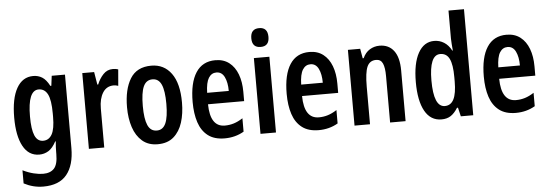

<svg xmlns="http://www.w3.org/2000/svg" viewBox="-58 -946 3920 1371"><g transform="rotate(-5 1902.0 -260.0)"><path d="M198 -553Q233 -553 261.5 -535.5Q290 -518 314 -472H321L330 -543H425V-17Q425 106 370.5 173Q316 240 202 240Q129 240 63 205V111Q104 131 141.5 140Q179 149 208 149Q260 149 287 120Q314 91 314 17V7Q314 -33 318 -74H314Q289 -27 259 -8.5Q229 10 193 10Q117 10 77 -63.5Q37 -137 37 -268Q37 -405 79 -479Q121 -553 198 -553ZM228 -454Q150 -454 150 -267Q150 -174 169 -130Q188 -86 229 -86Q270 -86 292 -124.5Q314 -163 314 -250V-274Q314 -371 292.5 -412.5Q271 -454 228 -454Z M768 -553Q776 -553 785.5 -552Q795 -551 807 -547L797 -430Q790 -433 780.5 -434.5Q771 -436 765 -436Q713 -436 686 -392.5Q659 -349 659 -280V0H549V-543H634L649 -452H655Q672 -494 700 -523.5Q728 -553 768 -553Z M1240 -272Q1240 -193 1220 -129.5Q1200 -66 1156.5 -28Q1113 10 1042 10Q975 10 931.5 -27.5Q888 -65 867 -128.5Q846 -192 846 -272Q846 -400 893 -476.5Q940 -553 1044 -553Q1135 -553 1187.5 -481Q1240 -409 1240 -272ZM959 -271Q959 -179 979 -133.5Q999 -88 1044 -88Q1088 -88 1108 -133Q1128 -178 1128 -272Q1128 -366 1108 -410.5Q1088 -455 1044 -455Q999 -455 979 -410.5Q959 -366 959 -271Z M1503 -552Q1562 -552 1602 -521Q1642 -490 1662.5 -435.5Q1683 -381 1683 -310V-243H1424Q1426 -81 1531 -81Q1564 -81 1595 -90.5Q1626 -100 1660 -122V-26Q1629 -8 1594.5 1Q1560 10 1522 10Q1448 10 1402.5 -25Q1357 -60 1336.5 -122.5Q1316 -185 1316 -268Q1316 -406 1363.5 -479Q1411 -552 1503 -552ZM1503 -464Q1468 -464 1447.5 -431.5Q1427 -399 1425 -325H1580Q1580 -386 1561 -425Q1542 -464 1503 -464Z M1835 -753Q1896 -753 1896 -685Q1896 -618 1835 -618Q1773 -618 1773 -685Q1773 -753 1835 -753ZM1890 -543V0H1779V-543Z M2177 -552Q2236 -552 2276 -521Q2316 -490 2336.5 -435.5Q2357 -381 2357 -310V-243H2098Q2100 -81 2205 -81Q2238 -81 2269 -90.5Q2300 -100 2334 -122V-26Q2303 -8 2268.5 1Q2234 10 2196 10Q2122 10 2076.5 -25Q2031 -60 2010.5 -122.5Q1990 -185 1990 -268Q1990 -406 2037.5 -479Q2085 -552 2177 -552ZM2177 -464Q2142 -464 2121.5 -431.5Q2101 -399 2099 -325H2254Q2254 -386 2235 -425Q2216 -464 2177 -464Z M2680 -553Q2746 -553 2782.5 -505Q2819 -457 2819 -363V0H2708V-333Q2708 -393 2694.5 -423.5Q2681 -454 2647 -454Q2601 -454 2582.5 -412Q2564 -370 2564 -270V0H2453V-543H2541L2553 -474H2560Q2578 -514 2610 -533.5Q2642 -553 2680 -553Z M3076 10Q2998 10 2957 -63.5Q2916 -137 2916 -271Q2916 -405 2957 -479Q2998 -553 3072 -553Q3110 -553 3142 -533Q3174 -513 3195 -473H3199Q3197 -500 3195 -520Q3193 -540 3193 -559V-760H3304V0H3215L3200 -63H3193Q3170 -26 3143 -8Q3116 10 3076 10ZM3108 -83Q3151 -83 3172 -124.5Q3193 -166 3193 -252V-283Q3193 -373 3172.5 -414.5Q3152 -456 3107 -456Q3067 -456 3047.5 -409.5Q3028 -363 3028 -273Q3028 -83 3108 -83Z M3590 -552Q3649 -552 3689 -521Q3729 -490 3749.5 -435.5Q3770 -381 3770 -310V-243H3511Q3513 -81 3618 -81Q3651 -81 3682 -90.5Q3713 -100 3747 -122V-26Q3716 -8 3681.5 1Q3647 10 3609 10Q3535 10 3489.5 -25Q3444 -60 3423.5 -122.5Q3403 -185 3403 -268Q3403 -406 3450.5 -479Q3498 -552 3590 -552ZM3590 -464Q3555 -464 3534.5 -431.5Q3514 -399 3512 -325H3667Q3667 -386 3648 -425Q3629 -464 3590 -464Z"/></g></svg>

Font: Noto Sans Sinhala ExtraCondensed SemiBold
Style: Regular
Weight: 600
Width: 2
Designer: Jelle Bosma - Monotype Design Team
Foundry: Monotype Imaging Inc.
Version: Version 2.006; ttfautohint (v1.8.4.7-5d5b)